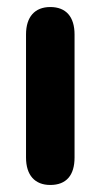

<svg xmlns="http://www.w3.org/2000/svg" viewBox="-20 -518 286 546"><path d="M123 8C169 8 192 -20 192 -70V-420C192 -470 168 -498 123 -498C79 -498 54 -470 54 -420V-70C54 -20 79 8 123 8Z"/></svg>

Font: SN Pro
Style: Bold
Weight: 700
Designer: Tobias Whetton
Foundry: Supernotes
Version: Version 1.003;Glyphs 3.3 (3324)